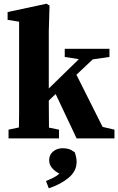

<svg xmlns="http://www.w3.org/2000/svg" viewBox="-20 -746 638 1035"><path d="M26 0V-47L82 -59Q83 -96 83 -138Q83 -180 83 -210V-629L21 -639V-681L231 -726L247 -716L243 -576V-269L405 -427L329 -439V-483H570V-439L480 -426L392 -343L533 -62L597 -47V0H393L280 -239L243 -204Q243 -171 243.5 -131.5Q244 -92 244 -58L298 -47V0ZM393 126Q393 177 349 213Q305 249 243 269L228 230Q251 220 268.5 211.5Q286 203 300 190Q275 177 260 159Q245 141 245 117Q245 89 266 71Q287 53 318 53Q335 53 349.5 57Q364 61 383 75Q393 104 393 126Z"/></svg>

Font: Source Serif Pro
Style: Bold
Weight: 700
Designer: Frank Grießhammer
Foundry: Adobe Systems Incorporated
Version: Version 3.001;hotconv 1.0.111;makeotfexe 2.5.65597